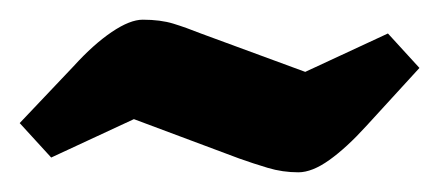

<svg xmlns="http://www.w3.org/2000/svg" viewBox="-25 -375 450 195"><path d="M278 -200Q262 -200 247 -204.5Q232 -209 218 -214L111 -254L27 -215L-5 -250L50 -308Q70 -330 88.5 -342.5Q107 -355 120 -355Q138 -355 151 -351Q164 -347 179 -341L285 -302L369 -341L401 -306L347 -247Q327 -225 309.5 -212.5Q292 -200 278 -200Z"/></svg>

Font: Faustina ExtraBold
Style: Italic
Weight: 800
Italic angle: -8°
Designer: Alfonso Garcia
Foundry: http://www.omnibus-type.com
Version: Version 1.200